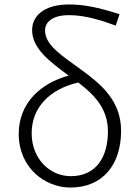

<svg xmlns="http://www.w3.org/2000/svg" viewBox="-20 -828 620 861"><path d="M296 13C440 13 523 -89 523 -241C523 -374 437 -448 346 -514C257 -579 182 -625 182 -692C182 -727 213 -760 288 -760C339 -760 401 -750 499 -713L516 -764C420 -796 352 -808 290 -808C174 -808 124 -754 124 -693C124 -610 204 -551 288 -489C161 -455 64 -364 64 -228C64 -76 181 13 296 13ZM331 -458C403 -403 464 -341 464 -239C464 -123 411 -38 297 -38C206 -38 122 -113 122 -231C122 -343 200 -428 331 -458Z"/></svg>

Font: Noto Sans CJK SC Light
Style: Regular
Weight: 300
Designer: Ryoko NISHIZUKA 西塚涼子 (kana, bopomofo & ideographs); Paul D. Hunt (Latin, Greek & Cyrillic); Sandoll Communications 산돌커뮤니
Foundry: Adobe
Version: Version 2.004;hotconv 1.0.118;makeotfexe 2.5.65603